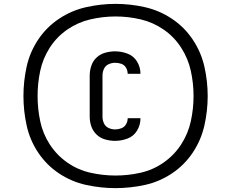

<svg xmlns="http://www.w3.org/2000/svg" viewBox="-20 -836 1192 991"><path d="M576 135Q653 135 728 118.5Q803 102 867.5 59Q932 16 975 -48.5Q1018 -113 1035 -188.5Q1052 -264 1052 -340Q1052 -417 1035 -492Q1018 -567 975 -631.5Q932 -696 867.5 -739Q803 -782 728 -799Q653 -816 576 -816Q500 -816 424.5 -799Q349 -782 284.5 -739Q220 -696 177 -631.5Q134 -567 117.5 -492Q101 -417 101 -340Q101 -264 117.5 -188.5Q134 -113 177 -48.5Q220 16 284.5 59Q349 102 424.5 118.5Q500 135 576 135ZM574 -109Q607 -109 638.5 -121Q670 -133 687.5 -162Q705 -191 705 -224V-226H639V-225Q639 -209 630.5 -194.5Q622 -180 606.5 -174Q591 -168 574 -168Q557 -168 540.5 -175.5Q524 -183 516.5 -199.5Q509 -216 509 -234V-446Q509 -464 516.5 -480.5Q524 -497 540.5 -504.5Q557 -512 574 -512Q591 -512 606.5 -506.5Q622 -501 630.5 -486.5Q639 -472 639 -455H705V-456Q705 -489 687.5 -518Q670 -547 638.5 -559Q607 -571 574 -571Q549 -571 523.5 -564Q498 -557 479 -539.5Q460 -522 451.5 -497Q443 -472 443 -446V-234Q443 -208 451.5 -183.5Q460 -159 479 -141Q498 -123 523.5 -116Q549 -109 574 -109ZM576 70Q511 70 446.5 55.5Q382 41 327.5 3Q273 -35 237 -90.5Q201 -146 187.5 -210.5Q174 -275 174 -340Q174 -406 187.5 -470Q201 -534 237 -590Q273 -646 327.5 -683.5Q382 -721 446.5 -736Q511 -751 576 -751Q642 -751 706 -736Q770 -721 824.5 -683.5Q879 -646 915 -590Q951 -534 965 -470Q979 -406 979 -340Q979 -275 965 -210.5Q951 -146 915 -90.5Q879 -35 824.5 3Q770 41 706 55.5Q642 70 576 70Z"/></svg>

Font: Iosevka Sparkle
Style: Regular
Weight: 400
Designer: Belleve Invis
Foundry: Belleve Invis
Version: Version 4.5.0; ttfautohint (v1.8.3)